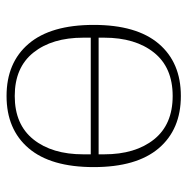

<svg xmlns="http://www.w3.org/2000/svg" viewBox="-13 -547 572 586"><g transform="rotate(90 273.0 -254.0)"><path d="M273 -13Q360 -13 405.5 -70Q451 -127 451 -222V-245H95V-222Q95 -127 140.5 -70Q186 -13 273 -13ZM451 -269V-286Q451 -381 405.5 -438Q360 -495 273 -495Q186 -495 140.5 -438Q95 -381 95 -286V-269ZM273 12Q171 12 113.5 -55.5Q56 -123 56 -254Q56 -385 113.5 -452.5Q171 -520 273 -520Q375 -520 432.5 -452.5Q490 -385 490 -254Q490 -123 432.5 -55.5Q375 12 273 12Z"/></g></svg>

Font: IBM Plex Serif ExtraLight
Style: Regular
Weight: 200
Designer: Mike Abbink, Paul van der Laan, Pieter van Rosmalen
Foundry: Bold Monday
Version: Version 2.5